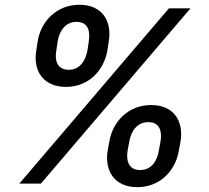

<svg xmlns="http://www.w3.org/2000/svg" viewBox="-20 -762 868 797"><path d="M130.7 -552.6C116.5 -470.5 157.7 -401.3 253.6 -401.3C348.7 -401.3 411.6 -470.2 425.8 -552.6L431.5 -590.9C445 -673.3 405.9 -742.2 309.3 -742.2C214.8 -742.2 149.9 -673.3 136.4 -590.9ZM60.4 0H149.9L770.6 -727.3H681.1ZM219.5 -590.9C225.9 -631.4 250.4 -671.2 297.6 -671.2C346.6 -671.2 355.1 -631.7 348.7 -590.9L343 -552.6C335.2 -511.7 312.9 -472.3 265.3 -472.3C217.3 -472.3 206 -511.7 213.8 -552.6ZM426.8 -136.4C413.7 -54.3 453.8 14.9 550.1 14.9C644.9 14.9 708.8 -54.3 722.3 -136.4L729.4 -174.7C742.9 -257.1 703.5 -326 607.2 -326C512.4 -326 447.4 -256.7 433.9 -174.7ZM516.7 -174.7C523.4 -215.6 548.3 -255 595.5 -255C644.5 -255 653.1 -215.6 646.3 -174.7L639.2 -136.4C632.8 -95.5 609.4 -56.1 561.8 -56.1C513.1 -56.1 503.2 -95.9 509.6 -136.4Z"/></svg>

Font: TID UI Medium
Style: Italic
Weight: 500
Italic angle: -9.39999°
Designer: The TID Project Authors
Foundry: Bakken & Bæck
Version: Version 1.001;hotconv 1.0.109;makeotfexe 2.5.65596